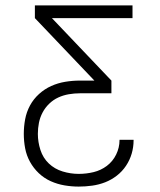

<svg xmlns="http://www.w3.org/2000/svg" viewBox="-20 -690 590 710"><path d="M271 0Q245 0 218.5 -4.5Q192 -9 167.5 -20Q143 -31 123.5 -49.5Q104 -68 91 -91.5Q78 -115 73 -141.5Q68 -168 68 -195Q68 -222 73 -249Q78 -276 91 -300Q104 -324 124.5 -342.5Q145 -361 169.5 -372Q194 -383 221 -387.5Q248 -392 275 -392H329L109 -623V-670H470V-623H172L392 -392V-345H275Q255 -345 234.5 -341.5Q214 -338 195.5 -329.5Q177 -321 162 -306.5Q147 -292 137.5 -274Q128 -256 124 -236Q120 -216 120 -195Q120 -165 129.5 -135.5Q139 -106 160.5 -85.5Q182 -65 211.5 -56Q241 -47 271 -47Q299 -47 326 -53.5Q353 -60 375 -76.5Q397 -93 409.5 -118.5Q422 -144 422 -172V-173H474V-171Q474 -146 467 -122Q460 -98 446 -77Q432 -56 412 -40.5Q392 -25 369 -16Q346 -7 321 -3.5Q296 0 271 0Z"/></svg>

Font: Lode Dark
Style: Regular
Weight: 400
Monospace: yes
Designer: Belleve Invis
Foundry: Belleve Invis
Version: Version 29.2.0; ttfautohint (v1.8.3)